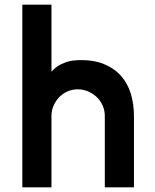

<svg xmlns="http://www.w3.org/2000/svg" viewBox="-20 -797 660 817"><path d="M199 0H75V-777H199V-492Q210 -505 226 -516Q240 -525 261.5 -532.5Q283 -540 313 -541Q377 -543 422 -524.5Q467 -506 495.5 -473.5Q524 -441 537 -397Q550 -353 550 -304V0H426V-304Q426 -327 417 -347.5Q408 -368 392 -383.5Q376 -399 355 -408Q334 -417 311 -417Q288 -417 267.5 -408Q247 -399 232 -383.5Q217 -368 208 -347.5Q199 -327 199 -304Z"/></svg>

Font: Afrihost Sans Med
Style: Regular
Weight: 500
Designer: Afrihost SP Pty Ltd
Version: Version 1.000